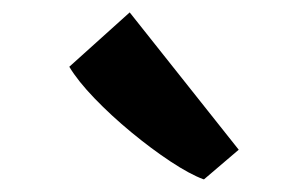

<svg xmlns="http://www.w3.org/2000/svg" viewBox="-20 -910 484 302"><path d="M300 -628Q278.5 -636 248.2 -656Q218 -676 186.5 -702Q155 -728 128.8 -755.2Q102.5 -782.5 89 -805L184 -890.5L355.5 -674.5L301 -628Z"/></svg>

Font: Merriweather 28pt Black
Style: Regular
Weight: 900
Version: Version 2.100